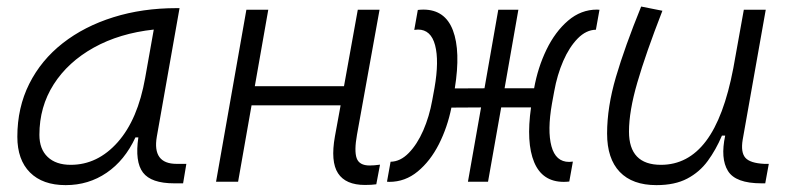

<svg xmlns="http://www.w3.org/2000/svg" viewBox="-20 -547 2384 578"><path d="M177.7 10.3Q108.4 10.3 70.3 -27.8Q32.2 -65.9 32.2 -135.3Q32.2 -223.1 68.1 -294.7Q104 -366.2 168.9 -417Q233.9 -467.8 321.3 -495.1Q408.7 -522.5 511.2 -522.5H520.5L452.1 -135.7Q438 -53.7 511.7 -53.7H541L531.2 4.9H504.4Q435.1 4.9 410.4 -27.6Q385.7 -60.1 396.5 -133.3H387.7Q355.5 -64 301 -26.9Q246.6 10.3 177.7 10.3ZM192.9 -50.8Q273.9 -50.8 334.5 -119.1Q395 -187.5 417 -312.5L442.9 -458Q339.8 -446.8 262.2 -403.6Q184.6 -360.4 141.6 -293Q98.6 -225.6 98.6 -141.1Q98.6 -98.1 123.5 -74.5Q148.4 -50.8 192.9 -50.8Z M630.4 0 721.7 -517.6H787.6L747.1 -287.6H1015.6L1057.1 -517.6H1122.6L1054.7 -141.6Q1045.9 -92.8 1053.7 -70.8Q1061.5 -48.8 1092.8 -48.8Q1106 -48.8 1124 -51.3L1112.8 7.8Q1099.1 9.8 1078.6 9.8Q1020.5 9.8 997.6 -25.4Q974.6 -60.5 988.3 -136.7L1005.4 -230H737.3L696.8 0Z M1151.9 0.5Q1149.9 0.5 1148.2 0.2Q1146.5 0 1145 0L1155.8 -60.1Q1185.1 -60.5 1210.4 -86.4Q1235.8 -112.3 1254.2 -154.3Q1272.5 -196.3 1281.2 -245.1L1288.1 -282.7Q1302.2 -363.8 1289.8 -410.9Q1277.3 -458 1238.3 -458Q1233.9 -458 1227.1 -457L1237.8 -517.1Q1242.2 -517.6 1246.3 -517.8Q1250.5 -518.1 1254.4 -518.1Q1319.8 -518.1 1343.5 -455.6Q1367.2 -393.1 1349.1 -280.8L1438.5 -281.2L1480 -517.6H1540.5L1499 -281.2H1587.9Q1599.1 -343.8 1625.2 -397.7Q1651.4 -451.7 1690.2 -484.9Q1729 -518.1 1777.3 -518.1Q1779.3 -518.1 1781 -517.8Q1782.7 -517.6 1784.7 -517.6L1773.9 -457.5Q1744.6 -457 1719.2 -431.2Q1693.8 -405.3 1675.5 -363.3Q1657.2 -321.3 1648.4 -272L1641.6 -234.9Q1627.4 -153.8 1640.1 -106.7Q1652.8 -59.6 1693.4 -59.6Q1696.8 -59.6 1704.6 -60.5L1693.8 -0.5Q1689.5 0 1685.3 0.2Q1681.2 0.5 1677.2 0.5Q1612.8 0.5 1588.1 -58.6Q1563.5 -117.7 1578.6 -223.6H1488.8L1449.2 0H1388.7L1428.2 -223.6L1338.9 -223.1Q1327.1 -164.1 1301.3 -113Q1275.4 -62 1237.5 -30.8Q1199.7 0.5 1151.9 0.5Z M1956.1 10.3Q1883.8 10.3 1845.7 -29.5Q1807.6 -69.3 1807.6 -145Q1807.6 -224.6 1834.2 -315.2Q1860.8 -405.8 1910.2 -527.3L1974.1 -514.6Q1923.8 -385.3 1898.7 -298.8Q1873.5 -212.4 1873.5 -150.9Q1873.5 -50.8 1969.7 -50.8Q2051.3 -50.8 2105.2 -122.1Q2159.2 -193.4 2187.5 -341.3L2219.2 -517.6H2285.2L2215.8 -126.5Q2209.5 -88.4 2223.9 -72Q2238.3 -55.7 2281.2 -53.7H2294.4L2283.7 4.9H2272.5Q2194.3 4.9 2171.4 -32.5Q2148.4 -69.8 2163.1 -138.7H2153.3Q2135.3 -96.2 2110.6 -62.5Q2085.9 -28.8 2048.8 -9.3Q2011.7 10.3 1956.1 10.3Z"/></svg>

Font: Cascadia Code Light
Style: Italic
Weight: 300
Italic angle: -10°
Monospace: yes
Designer: Aaron Bell
Foundry: Saja Typeworks
Version: Version 2404.023; ttfautohint (v1.8.4)